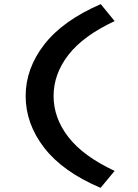

<svg xmlns="http://www.w3.org/2000/svg" viewBox="-20 -722 666 928"><path d="M466 186Q283 108 193.5 -8Q104 -124 104 -258Q104 -391 194 -507Q284 -623 467 -702L534 -620Q382 -549 310.5 -456.5Q239 -364 239 -258Q239 -152 310.5 -59.5Q382 33 534 104Z"/></svg>

Font: Lexend Tera Medium
Style: Regular
Weight: 500
Designer: Bonnie Shaver-Troup, Thomas Jockin
Foundry: Lexend
Version: Version 1.007